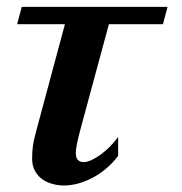

<svg xmlns="http://www.w3.org/2000/svg" viewBox="-20 -539 540 569"><path d="M30.8 -467.3 44.4 -518.6H476.6L462.9 -467.3H302.7L218.8 -157.2Q210.4 -126.5 207.5 -109.6Q204.6 -92.8 204.6 -85.9Q204.6 -71.3 210.9 -64.9Q217.3 -58.6 227.5 -58.6Q238.8 -58.6 252.4 -65.2Q266.1 -71.8 280.3 -82.3Q294.4 -92.8 307.4 -106.2Q320.3 -119.6 330.1 -133.3V-77.1Q314 -55.7 294.4 -39.3Q274.9 -22.9 253.9 -12Q232.9 -1 211.4 4.9Q189.9 10.7 169.9 10.7Q152.3 10.7 135.3 6.1Q118.2 1.5 104.7 -8.3Q91.3 -18.1 83.3 -33.2Q75.2 -48.3 75.2 -68.8Q75.2 -89.8 77.6 -106.9Q80.1 -124 85.4 -143.6L172.4 -467.3Z"/></svg>

Font: Arian AMU Serif
Style: Bold Italic
Weight: 700
Italic angle: -15°
Designer: Ruben Hakobyan (Tarumian)
Foundry: Ruben Hakobyan (Tarumian)
Version: Version 1.002